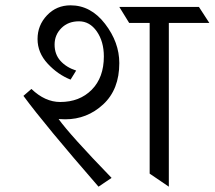

<svg xmlns="http://www.w3.org/2000/svg" viewBox="-20 -701 806 721"><path d="M206 -318Q279 -318 324.5 -364Q370 -410 370 -489Q370 -545 343.5 -583Q317 -621 276.5 -621Q236 -621 210.5 -595.5Q185 -570 185 -533.5Q185 -497 207 -472.5Q229 -448 266 -436L245 -402Q197 -421 159 -462Q121 -503 121 -554.5Q121 -606 156.5 -643.5Q192 -681 245 -681Q321 -681 374.5 -611.5Q428 -542 428 -464Q428 -365 367.5 -309Q307 -253 225 -253Q213 -253 200 -254Q244 -193 399 -33L350 0Q149 -231 68 -341L98 -367Q149 -318 206 -318ZM614 -615V0L542 -49V-615H465L428 -675H727L766 -615Z"/></svg>

Font: Halant
Style: Regular
Weight: 400
Designer: Hitesh Malaviya (Devanagari), Satya Rajpurohit (Latin)
Foundry: Indian Type Foundry
Version: Version 1.100;PS 1.0;hotconv 1.0.78;makeotf.lib2.5.61930; tt